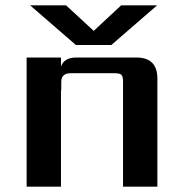

<svg xmlns="http://www.w3.org/2000/svg" viewBox="-20 -701 682 721"><path d="M398 -532H265L93 -681H228L332 -585L435 -681H570ZM266 -485H492Q571 -485 571 -406V0H442V-395Q442 -414 436 -420Q430 -426 411 -426H245Q210 -426 210 -393V-362H209V0H80V-485H209V-451Q221 -485 266 -485Z"/></svg>

Font: Sarpanch SemiBold
Style: Regular
Weight: 600
Designer: Manushi Parikh (Devanagari and Latin), Jyotish Sonowal (Devanagari)
Foundry: Indian Type Foundry
Version: Version 2.004;PS 1.0;hotconv 1.0.78;makeotf.lib2.5.61930; tt